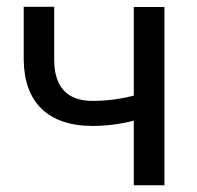

<svg xmlns="http://www.w3.org/2000/svg" viewBox="-20 -549 583 569"><path d="M467.3 -528.3H376.5V-265.6C336.9 -255.4 295.9 -250 254.4 -250C180.2 -250 142.1 -289.6 140.6 -368.2V-528.8H50.3V-371.1C51.8 -246.1 122.1 -175.8 254.4 -175.8C295.9 -175.8 336.9 -181.2 376.5 -191.4V0H467.3Z"/></svg>

Font: Roboto
Style: Regular
Weight: 400
Designer: Google
Version: Version 2.137; 2017